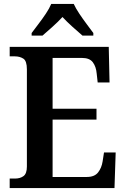

<svg xmlns="http://www.w3.org/2000/svg" viewBox="-20 -951 638 971"><path d="M29 0V-48H56Q82 -48 99 -60.5Q116 -73 116 -109V-600Q116 -643 98 -654.5Q80 -666 55 -666H29V-714H530L534 -534H474L469 -579Q466 -614 449.5 -636Q433 -658 395 -658H246V-401H468V-346H246V-56H419Q458 -56 476 -79Q494 -102 499 -135L506 -180H565L559 0ZM140 -784Q154 -803 174 -829Q194 -855 212 -882Q230 -909 239 -931H353Q363 -909 381 -882Q399 -855 418.5 -829Q438 -803 452 -784V-771H397Q376 -789 346.5 -815.5Q317 -842 296 -865Q275 -842 246 -816Q217 -790 195 -771H140Z"/></svg>

Font: Noto Serif Lao SemiCondensed SemiBold
Style: Regular
Weight: 600
Width: 4
Designer: Monotype Design Team
Foundry: Monotype Imaging Inc.
Version: Version 2.003; ttfautohint (v1.8.4.7-5d5b)